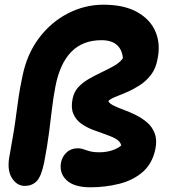

<svg xmlns="http://www.w3.org/2000/svg" viewBox="-20 -780 727 817"><path d="M365 17Q295 17 263 -13.5Q231 -44 240 -90Q245 -114 263.5 -131.5Q282 -149 311 -149Q321 -149 330 -146.5Q339 -144 348.5 -140.5Q358 -137 370.5 -134.5Q383 -132 402 -132Q432 -132 456.5 -140Q481 -148 496 -161Q492 -178 474 -188.5Q456 -199 429.5 -208Q403 -217 375.5 -227.5Q348 -238 325.5 -254Q303 -270 292 -296Q281 -322 289 -360Q295 -390 314 -410Q333 -430 359.5 -445Q386 -460 413.5 -473Q441 -486 465 -499.5Q489 -513 503 -532Q500 -569 477 -589Q454 -609 412 -609Q332 -609 283.5 -559.5Q235 -510 216 -413Q207 -366 201.5 -320Q196 -274 189 -218.5Q182 -163 168 -89Q156 -30 136.5 -9.5Q117 11 85 11Q51 11 29.5 -24.5Q8 -60 22 -125Q32 -180 38.5 -220.5Q45 -261 49.5 -296.5Q54 -332 59.5 -369Q65 -406 75 -453Q94 -549 145.5 -617.5Q197 -686 269 -723Q341 -760 420 -760Q508 -760 564 -728.5Q620 -697 642 -644.5Q664 -592 650 -527Q643 -488 622 -461Q601 -434 573.5 -416.5Q546 -399 519 -387.5Q492 -376 470.5 -367.5Q449 -359 441 -350Q445 -340 463 -331Q481 -322 507 -312.5Q533 -303 559 -290Q585 -277 606.5 -258.5Q628 -240 638.5 -212Q649 -184 641 -145Q628 -83 586.5 -47.5Q545 -12 486 2.5Q427 17 365 17Z"/></svg>

Font: Shantell Sans Light
Style: Bold Italic
Weight: 700
Italic angle: -11°
Version: Version 1.011;[c5ecc13dd]